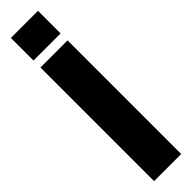

<svg xmlns="http://www.w3.org/2000/svg" viewBox="-320 -899 875 875"><g transform="rotate(-45 117.5 -461.5)"><path d="M205.1 0H30.3V-732.4H205.1ZM205.1 -777.3H30.3V-922.9H205.1Z"/></g></svg>

Font: Anton
Style: Regular
Weight: 400
Designer: Vernon Adams, Tural Alisoy
Foundry: Vernon Adams
Version: Version 2.300